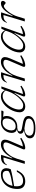

<svg xmlns="http://www.w3.org/2000/svg" viewBox="1682 -2244 794 4198"><g transform="rotate(-90 2079.0 -145.0)"><path d="M456.5 -173.5Q422.5 -100.5 384.5 -60.8Q346.5 -21 303.8 -5.5Q261 10 213.5 10Q135.5 10 91 -31.2Q46.5 -72.5 46.5 -161.5Q46.5 -267.5 87.2 -349Q128 -430.5 199.5 -476.2Q271 -522 363 -522Q433.5 -522 467 -490.2Q500.5 -458.5 500.5 -404Q500.5 -358.5 477.5 -307Q397.5 -284.5 307.8 -267.2Q218 -250 108 -233.5Q104.5 -206.5 104.5 -178Q104.5 -104 134 -70.8Q163.5 -37.5 224 -37.5Q285.5 -37.5 332.2 -66.2Q379 -95 422 -173.5ZM350.5 -483.5Q294 -483.5 245.5 -457.8Q197 -432 162.5 -383.8Q128 -335.5 113.5 -267.5Q222.5 -285 286.2 -299Q350 -313 384 -326.8Q418 -340.5 437.5 -357.5Q450.5 -409 431.8 -446.2Q413 -483.5 350.5 -483.5Z M574.5 -390 565.5 -390.5Q582 -443.5 607.8 -471.5Q633.5 -499.5 668.5 -510Q703.5 -520.5 747 -520.5Q771.5 -520.5 793.5 -517L714 -273.5H724Q796 -410.5 870.5 -466.2Q945 -522 1017 -522Q1073 -522 1098.8 -498Q1124.5 -474 1124.5 -434Q1124.5 -413 1117.8 -386Q1111 -359 1095.5 -323L975.5 -42.5Q1006.5 -43.5 1049 -56.5Q1091.5 -69.5 1150.5 -100.5L1164 -76Q1087 -24.5 1032.2 -7.2Q977.5 10 946.5 10Q921 10 913 -3Q905 -16 918 -46L1043 -337Q1065 -388 1065 -417Q1065 -468 996.5 -468Q940.5 -468 884 -429.5Q827.5 -391 780.8 -323.8Q734 -256.5 707.5 -171L655 0H595L735 -464.5Q730.5 -466 723.8 -466.2Q717 -466.5 711 -466.5Q620 -466.5 574.5 -390Z M1370.5 232.5Q1289.5 232.5 1242 217.2Q1194.5 202 1174 175.2Q1153.5 148.5 1153.5 114Q1153.5 82 1169.5 56.2Q1185.5 30.5 1224.2 12Q1263 -6.5 1332 -17.5Q1282.5 -32 1268.2 -51Q1254 -70 1254 -94Q1254 -124.5 1276.5 -143.2Q1299 -162 1351 -172Q1309.5 -184.5 1290.8 -214Q1272 -243.5 1272 -284Q1272 -327.5 1288 -370Q1304 -412.5 1334 -446.8Q1364 -481 1406.5 -501.5Q1449 -522 1502 -522Q1541 -522 1569.5 -512Q1625 -512 1677.2 -512.8Q1729.5 -513.5 1754 -513.5Q1760 -513.5 1760 -506Q1760 -494 1750.8 -479Q1741.5 -464 1735.5 -464Q1720 -464 1695 -467Q1670 -470 1622.5 -474Q1642.5 -445.5 1642.5 -402Q1642.5 -358.5 1626.5 -316Q1610.5 -273.5 1580.5 -239.2Q1550.5 -205 1508 -184.5Q1465.5 -164 1412.5 -164Q1399.5 -164 1388 -165Q1339 -159.5 1321.8 -146.2Q1304.5 -133 1304.5 -112.5Q1304.5 -95.5 1314.8 -84.8Q1325 -74 1357.8 -65.5Q1390.5 -57 1457.5 -47Q1531 -36 1571 -18.5Q1611 -1 1626.5 23Q1642 47 1642 79Q1642 144.5 1576.8 188.5Q1511.5 232.5 1370.5 232.5ZM1415.5 -199.5Q1470 -200 1508.8 -228.5Q1547.5 -257 1567.8 -301.5Q1588 -346 1588 -393.5Q1588 -440 1566.5 -463.2Q1545 -486.5 1499 -486.5Q1444.5 -486.5 1405.8 -457.8Q1367 -429 1346.8 -384.5Q1326.5 -340 1326.5 -292.5Q1326.5 -246 1347.8 -222.8Q1369 -199.5 1415.5 -199.5ZM1211.5 102.5Q1211.5 129.5 1226.2 150.8Q1241 172 1277.8 184Q1314.5 196 1379.5 196Q1484.5 196 1535 165.2Q1585.5 134.5 1585.5 91.5Q1585.5 65.5 1573.2 49Q1561 32.5 1524.5 21Q1488 9.5 1416 -1Q1391.5 -4.5 1371 -8.5Q1280 0 1245.8 29.8Q1211.5 59.5 1211.5 102.5Z M2074.5 -42 2148 -226.5H2140.5Q2079.5 -133.5 2029.5 -82Q1979.5 -30.5 1936.8 -10.2Q1894 10 1853.5 10Q1789.5 10 1756.2 -23.8Q1723 -57.5 1723 -113Q1723 -160 1740 -215.2Q1757 -270.5 1788.5 -324.8Q1820 -379 1863.5 -423.5Q1907 -468 1960.2 -495Q2013.5 -522 2073.5 -522Q2122.5 -522 2154.5 -498.5Q2186.5 -475 2205 -434.5L2241.5 -512H2288.5L2122 -41Q2152.5 -41.5 2194.2 -53.2Q2236 -65 2291.5 -96L2304 -72.5Q2231 -21.5 2180.2 -5.8Q2129.5 10 2104 10Q2053.5 10 2074.5 -42ZM1783 -124.5Q1783 -34.5 1874 -34.5Q1915.5 -34.5 1960.2 -62.8Q2005 -91 2047 -138Q2089 -185 2123.2 -241.5Q2157.5 -298 2177 -355L2199 -419.5Q2176.5 -453 2145.5 -468.5Q2114.5 -484 2076.5 -484Q2029 -484 1985.2 -460Q1941.5 -436 1904.5 -396.2Q1867.5 -356.5 1840.2 -308.8Q1813 -261 1798 -212.8Q1783 -164.5 1783 -124.5Z M2380 -390 2371 -390.5Q2387.5 -443.5 2413.2 -471.5Q2439 -499.5 2474 -510Q2509 -520.5 2552.5 -520.5Q2577 -520.5 2599 -517L2519.5 -273.5H2529.5Q2601.5 -410.5 2676 -466.2Q2750.5 -522 2822.5 -522Q2878.5 -522 2904.2 -498Q2930 -474 2930 -434Q2930 -413 2923.2 -386Q2916.5 -359 2901 -323L2781 -42.5Q2812 -43.5 2854.5 -56.5Q2897 -69.5 2956 -100.5L2969.5 -76Q2892.5 -24.5 2837.8 -7.2Q2783 10 2752 10Q2726.5 10 2718.5 -3Q2710.5 -16 2723.5 -46L2848.5 -337Q2870.5 -388 2870.5 -417Q2870.5 -468 2802 -468Q2746 -468 2689.5 -429.5Q2633 -391 2586.2 -323.8Q2539.5 -256.5 2513 -171L2460.5 0H2400.5L2540.5 -464.5Q2536 -466 2529.2 -466.2Q2522.5 -466.5 2516.5 -466.5Q2425.5 -466.5 2380 -390Z M3383 -42 3456.5 -226.5H3449Q3388 -133.5 3338 -82Q3288 -30.5 3245.2 -10.2Q3202.5 10 3162 10Q3098 10 3064.8 -23.8Q3031.5 -57.5 3031.5 -113Q3031.5 -160 3048.5 -215.2Q3065.5 -270.5 3097 -324.8Q3128.5 -379 3172 -423.5Q3215.5 -468 3268.8 -495Q3322 -522 3382 -522Q3431 -522 3463 -498.5Q3495 -475 3513.5 -434.5L3550 -512H3597L3430.5 -41Q3461 -41.5 3502.8 -53.2Q3544.5 -65 3600 -96L3612.5 -72.5Q3539.5 -21.5 3488.8 -5.8Q3438 10 3412.5 10Q3362 10 3383 -42ZM3091.5 -124.5Q3091.5 -34.5 3182.5 -34.5Q3224 -34.5 3268.8 -62.8Q3313.5 -91 3355.5 -138Q3397.5 -185 3431.8 -241.5Q3466 -298 3485.5 -355L3507.5 -419.5Q3485 -453 3454 -468.5Q3423 -484 3385 -484Q3337.5 -484 3293.8 -460Q3250 -436 3213 -396.2Q3176 -356.5 3148.8 -308.8Q3121.5 -261 3106.5 -212.8Q3091.5 -164.5 3091.5 -124.5Z M3849 -464.5Q3844.5 -466 3837.8 -466.2Q3831 -466.5 3825 -466.5Q3734 -466.5 3688.5 -390L3679.5 -390.5Q3696 -443.5 3721.8 -471.5Q3747.5 -499.5 3782.5 -510Q3817.5 -520.5 3861 -520.5Q3886.5 -520.5 3908.5 -517L3827 -268H3836.5Q3889 -364 3934 -419.5Q3979 -475 4020.5 -498.2Q4062 -521.5 4103 -521.5Q4134 -521.5 4146.2 -510Q4158.5 -498.5 4158.5 -480Q4158.5 -461 4148.8 -446.8Q4139 -432.5 4128.2 -424.5Q4117.5 -416.5 4113.5 -416.5Q4111.5 -416.5 4102.8 -423Q4094 -429.5 4084 -437.5Q4073.5 -445.5 4064 -452.2Q4054.5 -459 4051.5 -459Q4024 -459 3990.2 -431.5Q3956.5 -404 3922.8 -360Q3889 -316 3861.5 -264.5Q3834 -213 3819.5 -165L3768.5 0H3709Z"/></g></svg>

Font: Newsreader Caption Light
Style: Italic
Weight: 300
Italic angle: -17°
Designer: Hugues Gentile
Foundry: Production Type
Version: Version 1.001